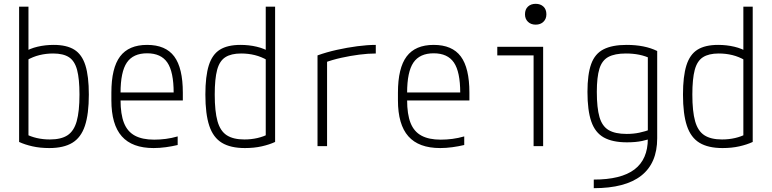

<svg xmlns="http://www.w3.org/2000/svg" viewBox="-20 -765 4040 1005"><path d="M238 10Q190 10 150 1Q110 -8 80 -22V-730H129V-34L114 -64Q140 -50 172.5 -42.5Q205 -35 241 -35Q300 -35 333.5 -57Q367 -79 381.5 -130.5Q396 -182 396 -270Q396 -352 383.5 -399Q371 -446 341 -465.5Q311 -485 258 -485Q221 -485 186.5 -476.5Q152 -468 121 -450L104 -491Q136 -511 176.5 -520.5Q217 -530 261 -530Q329 -530 369 -505Q409 -480 427 -423Q445 -366 445 -270Q445 -168 424.5 -106.5Q404 -45 358.5 -17.5Q313 10 238 10Z M784 10Q672 10 617.5 -51.5Q563 -113 563 -240V-280Q563 -409 608.5 -469.5Q654 -530 750 -530Q847 -530 892 -469.5Q937 -409 937 -280V-239H587V-281H903L889 -265V-279Q889 -389 856 -437.5Q823 -486 750 -486Q677 -486 644 -437.5Q611 -389 611 -279V-241Q611 -167 629 -121.5Q647 -76 686 -55Q725 -34 787 -34Q817 -34 848 -38Q879 -42 910 -51V-6Q881 1 848 5.5Q815 10 784 10Z M1262 10Q1187 10 1141.5 -17.5Q1096 -45 1075.5 -106.5Q1055 -168 1055 -270Q1055 -366 1073 -423Q1091 -480 1131 -505Q1171 -530 1239 -530Q1283 -530 1323.5 -520.5Q1364 -511 1396 -491L1379 -450Q1348 -468 1314 -476.5Q1280 -485 1242 -485Q1190 -485 1159.5 -465.5Q1129 -446 1116.5 -399Q1104 -352 1104 -270Q1104 -182 1118.5 -130.5Q1133 -79 1167 -57Q1201 -35 1259 -35Q1295 -35 1327.5 -42.5Q1360 -50 1386 -64L1371 -34V-730H1420V-22Q1390 -8 1350 1Q1310 10 1262 10Z M1642 -475Q1689 -492 1743 -504Q1797 -516 1850 -523Q1903 -530 1947 -530V-485Q1907 -485 1860.5 -479Q1814 -473 1766.5 -462.5Q1719 -452 1679 -437L1692 -462V0H1642Z M2284 10Q2172 10 2117.5 -51.5Q2063 -113 2063 -240V-280Q2063 -409 2108.5 -469.5Q2154 -530 2250 -530Q2347 -530 2392 -469.5Q2437 -409 2437 -280V-239H2087V-281H2403L2389 -265V-279Q2389 -389 2356 -437.5Q2323 -486 2250 -486Q2177 -486 2144 -437.5Q2111 -389 2111 -279V-241Q2111 -167 2129 -121.5Q2147 -76 2186 -55Q2225 -34 2287 -34Q2317 -34 2348 -38Q2379 -42 2410 -51V-6Q2381 1 2348 5.5Q2315 10 2284 10Z M2773 0V-475H2583V-520H2823V0ZM2784 -636Q2759 -636 2743.5 -651Q2728 -666 2728 -690Q2728 -716 2743.5 -730.5Q2759 -745 2784 -745Q2809 -745 2824.5 -730.5Q2840 -716 2840 -690Q2840 -666 2824.5 -651Q2809 -636 2784 -636Z M3088 175Q3231 175 3301 122Q3371 69 3371 -39V-489L3387 -458Q3358 -472 3326 -478.5Q3294 -485 3256 -485Q3198 -485 3164.5 -467Q3131 -449 3117.5 -405Q3104 -361 3104 -284Q3104 -200 3118 -152Q3132 -104 3166 -84Q3200 -64 3260 -64Q3296 -64 3326.5 -70.5Q3357 -77 3387 -88L3402 -45Q3374 -34 3340.5 -27Q3307 -20 3262 -20Q3186 -20 3140.5 -45.5Q3095 -71 3075 -129Q3055 -187 3055 -284Q3055 -376 3074.5 -430Q3094 -484 3139.5 -507Q3185 -530 3260 -530Q3355 -530 3420 -498V-41Q3420 89 3336.5 154.5Q3253 220 3088 220Z M3762 10Q3687 10 3641.5 -17.5Q3596 -45 3575.5 -106.5Q3555 -168 3555 -270Q3555 -366 3573 -423Q3591 -480 3631 -505Q3671 -530 3739 -530Q3783 -530 3823.5 -520.5Q3864 -511 3896 -491L3879 -450Q3848 -468 3814 -476.5Q3780 -485 3742 -485Q3690 -485 3659.5 -465.5Q3629 -446 3616.5 -399Q3604 -352 3604 -270Q3604 -182 3618.5 -130.5Q3633 -79 3667 -57Q3701 -35 3759 -35Q3795 -35 3827.5 -42.5Q3860 -50 3886 -64L3871 -34V-730H3920V-22Q3890 -8 3850 1Q3810 10 3762 10Z"/></svg>

Font: M PLUS Code Latin Light
Style: Regular
Weight: 300
Designer: Coji Morishita
Foundry: UNDERFOREST DESIGN
Version: Version 1.002; ttfautohint (v1.8.3)